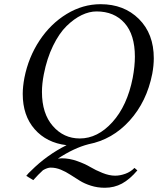

<svg xmlns="http://www.w3.org/2000/svg" viewBox="-20 -678 747 907"><path d="M436 -624Q401.9 -624 365.7 -606.7Q329.6 -589.4 294.4 -554.9Q259.3 -520.5 230.5 -461.4Q201.7 -402.3 187 -327.1Q178.2 -282.2 178.2 -243.7Q178.2 -141.6 229.5 -82.8Q280.8 -23.9 356.9 -23.9Q441.4 -23.9 511.2 -101.3Q581.1 -178.7 606.9 -310.1Q617.2 -365.2 617.2 -410.2Q617.2 -514.2 568.4 -569.1Q519.5 -624 436 -624ZM127 128.4Q200.7 54.7 294.4 7.8Q200.2 -3.4 143.8 -67.6Q87.4 -131.8 87.4 -234.4Q87.4 -268.1 95.2 -310.1Q114.3 -407.2 166.7 -486.6Q219.2 -565.9 295.2 -612.1Q371.1 -658.2 455.1 -658.2Q565.9 -658.2 636.2 -588.4Q706.5 -518.6 706.5 -402.8Q706.5 -368.2 699.2 -329.1Q673.3 -197.8 592.3 -108.2Q511.2 -18.6 397.9 3.4Q329.6 21 253.4 71.3Q263.7 69.8 272 69.8Q307.6 69.8 344.2 82.8Q380.9 95.7 406.2 110.8Q431.6 126 463.9 138.9Q496.1 151.9 523.9 151.9Q547.4 151.9 572.3 142.8Q597.2 133.8 615.2 115.2L628.9 127Q592.8 169.4 556.2 189.2Q519.5 209 475.1 209Q440.4 209 409.7 199.2Q378.9 189.5 356.4 175.3L312.5 147.5Q291 133.3 267.3 123.5Q243.7 113.8 219.2 113.8Q204.1 113.8 183.1 126Q161.1 146 137.2 172.9L104 152.8Q114.3 139.6 127 128.4Z"/></svg>

Font: Linux Libertine G
Style: Italic
Weight: 400
Italic angle: -12°
Designer: Philipp H. Poll
Foundry: Philipp H. Poll
Version: Version 5.1.3